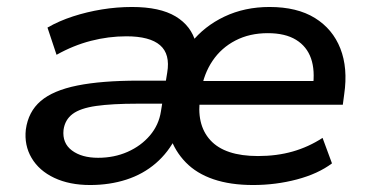

<svg xmlns="http://www.w3.org/2000/svg" viewBox="-20 -521 1058 550"><path d="M238 9Q179 9 135.5 -11.5Q92 -32 70.5 -68.5Q49 -105 54 -150Q61 -201 96.5 -231.5Q132 -262 201.5 -276Q271 -290 377 -290H472L463 -224H374Q301 -224 255.5 -217.5Q210 -211 188 -194.5Q166 -178 162 -149Q158 -111 186 -90Q214 -69 261 -69Q307 -69 345.5 -86Q384 -103 409.5 -133Q435 -163 441 -202L459 -313Q468 -366 438.5 -391.5Q409 -417 342 -417Q291 -417 240.5 -404Q190 -391 142 -364L116 -442Q149 -461 189 -474Q229 -487 272 -494Q315 -501 358 -501Q438 -501 483 -474Q528 -447 541 -398H527Q565 -446 623 -473.5Q681 -501 752 -501Q831 -501 882 -469.5Q933 -438 955 -382Q977 -326 966 -251L962 -221H528L538 -289H898L876 -270Q883 -319 871 -353.5Q859 -388 828 -407Q797 -426 747 -426Q695 -426 654.5 -405Q614 -384 589 -347Q564 -310 556 -261L554 -246Q541 -165 582.5 -119.5Q624 -74 719 -74Q773 -74 818.5 -87Q864 -100 904 -126L931 -53Q891 -23 830.5 -7Q770 9 705 9Q640 9 591.5 -7.5Q543 -24 512 -56Q481 -88 467 -130H485Q463 -85 426.5 -53.5Q390 -22 342 -6.5Q294 9 238 9Z"/></svg>

Font: Nunito Sans 10pt SemiExpanded SemiBold
Style: Italic
Weight: 600
Width: 6
Italic angle: -9°
Designer: Vernon Adams
Foundry: Vernon Adams
Version: Version 3.101;gftools[0.9.27]